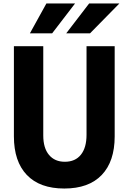

<svg xmlns="http://www.w3.org/2000/svg" viewBox="-20 -1066 740 1105"><path d="M60 -800H229V-286Q229 -214 262 -174.5Q295 -135 353 -135Q413 -135 445.5 -175.5Q478 -216 478 -290V-800H640V-281Q640 -137 565.5 -59Q491 19 350 19Q209 19 134.5 -59Q60 -137 60 -281ZM152 -874 247 -1046H412L280 -874ZM361 -874 493 -1046H667L498 -874Z"/></svg>

Font: Martian Mono
Style: Bold
Weight: 700
Designer: Roman Shamin
Foundry: Evil Martians
Version: Version 1.000